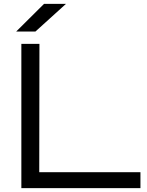

<svg xmlns="http://www.w3.org/2000/svg" viewBox="-20 -978 764 998"><path d="M91 -750V0H710V-83H184L185 -750ZM64 -814H164L323 -958H209Z"/></svg>

Font: Bounded Light
Style: Regular
Weight: 300
Designer: Vlad Churkin
Version: Version 3.0